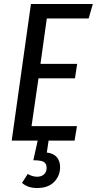

<svg xmlns="http://www.w3.org/2000/svg" viewBox="-20 -709 488 968"><path d="M216 -616 184 -387H369L358 -314H174L139 -73H368L356 0H225L216 60Q250 64 266.5 83.5Q283 103 283 134Q283 177 253 208Q223 239 167 239Q120 239 91 213L120 168Q143 182 167 182Q188 182 201.5 170.5Q215 159 215 138Q215 116 201 107.5Q187 99 148 99L170 0H39L136 -689H448L427 -616Z"/></svg>

Font: Fira Sans Extra Condensed
Style: Italic
Weight: 400
Width: 3
Italic angle: -8°
Designer: Carrois Corporate & Edenspiekermann AG
Foundry: Carrois Corporate GbR & Edenspiekermann AG
Version: Version 4.203